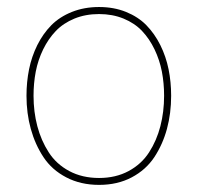

<svg xmlns="http://www.w3.org/2000/svg" viewBox="-20 -515 561 545"><path d="M465.8 -243.2Q465.8 -193.4 453.9 -149.2Q441.9 -105 418 -68.8Q394 -32.7 353.8 -11.5Q313.5 9.8 261.2 9.8Q209 9.8 168.2 -11.5Q127.4 -32.7 103.5 -68.8Q79.6 -105 67.4 -149.2Q55.2 -193.4 55.2 -243.2Q55.2 -282.2 62.5 -318.4Q69.8 -354.5 85.9 -387Q102.1 -419.4 125.7 -443.4Q149.4 -467.3 184.3 -481.2Q219.2 -495.1 261.2 -495.1Q303.2 -495.1 337.6 -481.2Q372.1 -467.3 395.5 -443.4Q418.9 -419.4 435.1 -387Q451.2 -354.5 458.5 -318.4Q465.8 -282.2 465.8 -243.2ZM445.8 -243.2Q445.8 -278.8 439.5 -311.8Q433.1 -344.7 418.7 -374.8Q404.3 -404.8 383.3 -427Q362.3 -449.2 330.8 -462.2Q299.3 -475.1 261.2 -475.1Q222.7 -475.1 191.2 -462.2Q159.7 -449.2 138.4 -427Q117.2 -404.8 102.5 -374.8Q87.9 -344.7 81.5 -311.8Q75.2 -278.8 75.2 -243.2Q75.2 -197.8 85.9 -157Q96.7 -116.2 118.2 -82.8Q139.6 -49.3 176.5 -29.5Q213.4 -9.8 261.2 -9.8Q308.6 -9.8 345.2 -29.5Q381.8 -49.3 403.3 -82.8Q424.8 -116.2 435.3 -157Q445.8 -197.8 445.8 -243.2Z"/></svg>

Font: Genome Thin
Style: Regular
Weight: 250
Designer: Alfredo Marco Pradil
Version: Version 1.001